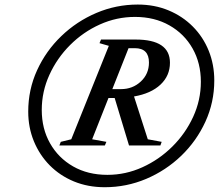

<svg xmlns="http://www.w3.org/2000/svg" viewBox="-20 -792 942 823"><path d="M429 10.5Q357 10.5 297 -14.2Q237 -39 193.2 -83.2Q149.5 -127.5 125.2 -186.5Q101 -245.5 101 -313.5Q101 -408 139 -491Q177 -574 242.8 -637.2Q308.5 -700.5 393 -736.5Q477.5 -772.5 570.5 -772.5Q642.5 -772.5 702.5 -747.5Q762.5 -722.5 806.5 -678.2Q850.5 -634 874.5 -574.8Q898.5 -515.5 898.5 -447Q898.5 -353.5 860.5 -270.5Q822.5 -187.5 756.8 -124.2Q691 -61 606.5 -25.2Q522 10.5 429 10.5ZM440.5 -42.5Q518.5 -42.5 590.2 -75Q662 -107.5 718.5 -163.5Q775 -219.5 808 -291.2Q841 -363 841 -441.5Q841 -521.5 805.5 -584.2Q770 -647 706.2 -683.2Q642.5 -719.5 558.5 -719.5Q480 -719.5 408.2 -687.2Q336.5 -655 280.5 -599Q224.5 -543 191.8 -471.2Q159 -399.5 159 -320.5Q159 -240.5 194.5 -177.8Q230 -115 293.2 -78.8Q356.5 -42.5 440.5 -42.5ZM234.5 -168.5 240.5 -184 285.5 -195 446.5 -595.5 406.5 -607 413 -622.5H561.5Q708.5 -622.5 708.5 -523Q708.5 -467.5 667.8 -429.2Q627 -391 554.5 -378.5L613.5 -195L673 -184L667.5 -168.5H533L471.5 -372H445L375 -195L436 -184L429.5 -168.5ZM461.5 -410H499Q548.5 -410 583.5 -442.5Q618.5 -475 618.5 -524Q618.5 -585.5 558 -585.5H531Z"/></svg>

Font: Libre Caslon Text Medium Italic
Style: Regular
Weight: 500
Italic angle: -22.583°
Designer: Pablo Impallari, Rodrigo Fuenzalida, Katja Schimmel
Foundry: Pablo Impallari, Rodrigo Fuenzalida
Version: Version 2.000